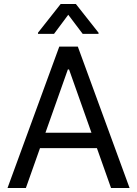

<svg xmlns="http://www.w3.org/2000/svg" viewBox="-20 -940 686 960"><path d="M17.6 0 276.4 -707H369.1L627.9 0H535.2L325.2 -592.8H319.3L109.4 0ZM503.9 -276.4V-199.2H141.6V-276.4ZM321.3 -866.2 250 -770.5H169.9V-776.4L283.2 -919.9H359.4L472.7 -776.4V-770.5H393.6Z"/></svg>

Font: WEMIX Pretendard Variable
Style: Regular
Weight: 400
Designer: Base glyphs from Inter by Rasmus Andersson; Hangeul glyphs from Noto Sans CJK(Source Han Sans) by Jang Soo-young and Kan
Foundry: Kil Hyung-jin
Version: Version 1.000;Glyphs 3.2 (3208)